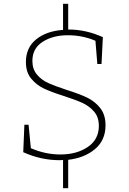

<svg xmlns="http://www.w3.org/2000/svg" viewBox="-20 -845 676 1008"><path d="M338 -6V143H311V-5Q305 -4 293 -4Q195 -4 102 -46L108 -190H130L142 -67Q218 -34 297 -34Q383 -34 441 -73.5Q499 -113 499 -184Q499 -230 474 -259Q449 -288 413 -304.5Q377 -321 315 -341Q249 -362 210 -380.5Q171 -399 143.5 -432.5Q116 -466 116 -519Q116 -595 170 -638.5Q224 -682 311 -688V-825H338V-690H341Q431 -690 520 -650L513 -509H491L481 -631Q413 -660 336 -660Q258 -660 204 -625.5Q150 -591 150 -525Q150 -482 174 -453.5Q198 -425 233.5 -409Q269 -393 330 -373Q397 -352 437.5 -332.5Q478 -313 506 -278Q534 -243 534 -187Q534 -109 479 -62.5Q424 -16 338 -6Z"/></svg>

Font: Bitter Pro ExtraLight
Style: Regular
Weight: 275
Designer: Sol Matas, and Bitter project Authors
Foundry: Sol Matas
Version: Version 1.010